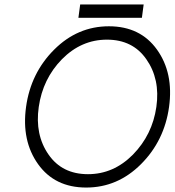

<svg xmlns="http://www.w3.org/2000/svg" viewBox="-20 -830 784 862"><path d="M460 -652Q576 -652 637 -564Q668 -520 679.5 -466.5Q691 -413 682 -350Q664 -225 577 -136Q490 -48 375 -48Q259 -48 198 -136Q136 -225 154 -350Q163 -413 189 -466.5Q215 -520 258 -564Q345 -652 460 -652ZM469 -712Q328 -712 223 -607Q118 -502 97 -350Q76 -198 151 -93Q226 12 367 12Q508 12 613 -93Q718 -198 739 -350Q760 -502 685 -607Q610 -712 469 -712ZM332 -750H617L625 -810H340Z"/></svg>

Font: Unageo
Style: Light-Italic
Weight: 300
Designer: Richard Sepsi
Foundry: Richard Sepsi
Version: Version 2.000